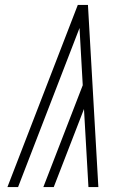

<svg xmlns="http://www.w3.org/2000/svg" viewBox="-20 -755 540 775"><path d="M10 0 294 -735H335L377 0H337L319 -315L197 0H155L314 -411L301 -642L53 0Z"/></svg>

Font: Iosevka Curly Extralight
Style: Italic
Weight: 200
Italic angle: -9°
Monospace: yes
Designer: Belleve Invis
Foundry: Belleve Invis
Version: Version 22.1.2; ttfautohint (v1.8.4)